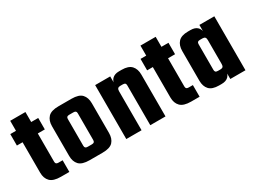

<svg xmlns="http://www.w3.org/2000/svg" viewBox="-45 -1057 2017 1526"><g transform="rotate(-30 963.5 -293.5)"><path d="M201.7 -586.9V-495.1H266.1V-390.1H201.7V-130.9Q201.7 -118.2 207.8 -112.5Q213.9 -106.9 228 -106.9H266.1V0H188Q120.1 0 91.1 -29.5Q62 -59.1 62 -110.8V-390.1H9.8V-495.1H62V-586.9Z M328.1 -110.8V-383.8Q328.1 -435.1 356 -465.1Q383.8 -495.1 452.1 -495.1H570.8Q639.2 -495.1 666.5 -465.1Q693.8 -435.1 693.8 -383.8V-110.8Q693.8 -59.1 666.5 -29.5Q639.2 0 570.8 0H452.1Q383.8 0 356 -29.5Q328.1 -59.1 328.1 -110.8ZM557.1 -125V-370.1Q557.1 -382.8 551 -388.4Q544.9 -394 529.8 -394H493.2Q478 -394 471.9 -388.4Q465.8 -382.8 465.8 -370.1V-125Q465.8 -111.8 471.9 -106Q478 -100.1 493.2 -100.1H529.8Q544.9 -100.1 551 -106Q557.1 -111.8 557.1 -125Z M928.7 0H788.6V-495.1H926.8V-440.9Q932.1 -460.4 945.3 -473.6Q967.3 -495.1 1006.3 -495.1H1031.7Q1093.8 -495.1 1121.1 -465.1Q1148.4 -435.1 1148.4 -383.8V0H1008.8V-365.2Q1008.8 -378.9 1002.7 -384.5Q996.6 -390.1 981.4 -390.1H957.5Q943.4 -390.1 936 -382.6Q928.7 -375 928.7 -357.9Z M1397 -586.9V-495.1H1461.4V-390.1H1397V-130.9Q1397 -118.2 1403.1 -112.5Q1409.2 -106.9 1423.3 -106.9H1461.4V0H1383.3Q1315.4 0 1286.4 -29.5Q1257.3 -59.1 1257.3 -110.8V-390.1H1205.1V-495.1H1257.3V-586.9Z M1882.3 0H1743.2V-49.3Q1737.8 -32.7 1726.6 -21.5Q1705.1 0 1664.1 0H1640.1Q1578.1 0 1550.8 -29.5Q1523.4 -59.1 1523.4 -110.8V-383.8Q1523.4 -435.1 1550.8 -465.1Q1578.1 -495.1 1640.1 -495.1H1664.1Q1705.1 -495.1 1726.6 -473.6Q1740.2 -460 1745.1 -439V-495.1H1882.3ZM1663.1 -129.9Q1663.1 -117.2 1669.2 -111.1Q1675.3 -105 1690.4 -105H1713.4Q1729 -105 1736.1 -112.5Q1743.2 -120.1 1743.2 -137.2V-357.9Q1743.2 -375 1736.1 -382.6Q1729 -390.1 1713.4 -390.1H1690.4Q1675.3 -390.1 1669.2 -384.5Q1663.1 -378.9 1663.1 -365.2Z"/></g></svg>

Font: Akaash Gobhi
Style: Regular
Weight: 400
Designer: Kulbir Singh Thind, MD
Foundry: Punjab Online
Version: Version 1.200